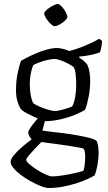

<svg xmlns="http://www.w3.org/2000/svg" viewBox="-20 -740 539 960"><path d="M225 200Q209 200 185.5 191Q162 182 135.5 167.5Q109 153 85.5 135.5Q62 118 47.5 100.5Q33 83 33 70Q33 55 50 35Q67 15 91.5 -6Q116 -27 138 -43Q133 -49 127 -59Q121 -69 121 -77Q121 -85 132.5 -102Q144 -119 158.5 -136Q173 -153 183 -160L209 -152L192 -87Q202 -85 229.5 -82Q257 -79 293.5 -74.5Q330 -70 366 -63.5Q402 -57 429 -50Q456 -43 464 -34Q469 -21 471 -6.5Q473 8 473 24Q473 55 467 87Q461 119 453 137Q440 145 416 156Q392 167 360.5 177Q329 187 293.5 193.5Q258 200 225 200ZM241 142Q260 142 290 137.5Q320 133 350 126.5Q380 120 397 114Q401 104 403.5 82.5Q406 61 406 47Q406 35 404.5 22.5Q403 10 399 4Q397 2 376.5 -2Q356 -6 327 -10.5Q298 -15 268 -19Q238 -23 215.5 -26Q193 -29 187 -30Q171 -14 153 5Q135 24 123 38.5Q111 53 111 59Q111 67 126.5 80.5Q142 94 164.5 108.5Q187 123 208 132.5Q229 142 241 142ZM201 -134Q171 -146 150 -156Q129 -166 115.5 -173Q102 -180 94 -186Q86 -192 82 -198Q73 -213 66.5 -236Q60 -259 60 -288Q60 -335 68.5 -375Q77 -415 85 -436Q95 -442 115.5 -452.5Q136 -463 162 -474Q188 -485 215.5 -492.5Q243 -500 266 -500Q279 -500 299 -494.5Q319 -489 326 -485Q352 -491 381 -502Q410 -513 435.5 -525Q461 -537 476 -546L490 -536Q490 -519 486.5 -503Q483 -487 479 -478Q457 -470 430 -464.5Q403 -459 376 -457V-452Q386 -446 396 -438Q406 -430 417 -416Q424 -400 427.5 -379Q431 -358 431 -337Q431 -297 423.5 -258Q416 -219 406 -192Q393 -182 360 -168Q327 -154 285 -144Q243 -134 201 -134ZM255 -185Q266 -185 284.5 -189.5Q303 -194 319.5 -199.5Q336 -205 341 -208Q350 -224 355.5 -253Q361 -282 361 -312Q361 -343 358.5 -367.5Q356 -392 349 -403Q343 -410 324.5 -420Q306 -430 286 -437.5Q266 -445 253 -445Q238 -445 216.5 -440Q195 -435 175 -427.5Q155 -420 146 -414Q139 -398 134 -372.5Q129 -347 129 -321Q129 -299 131.5 -279Q134 -259 138 -245Q142 -231 146 -225Q151 -219 172 -209.5Q193 -200 217 -192.5Q241 -185 255 -185ZM253 -609Q247 -609 238 -616.5Q229 -624 220.5 -634.5Q212 -645 206.5 -655.5Q201 -666 201 -672Q201 -678 208.5 -686Q216 -694 227.5 -701.5Q239 -709 250.5 -714.5Q262 -720 268 -720Q275 -720 283.5 -712.5Q292 -705 299.5 -694Q307 -683 312 -672.5Q317 -662 317 -655Q317 -650 310 -642Q303 -634 292.5 -626.5Q282 -619 271 -614Q260 -609 253 -609Z"/></svg>

Font: Texturina Medium 12pt ExtraLight
Style: Regular
Weight: 250
Version: Version 1.002